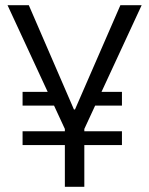

<svg xmlns="http://www.w3.org/2000/svg" viewBox="-20 -720 575 740"><path d="M67 -214H450V-161H67ZM67 -366H195V-313H67ZM322 -366H450V-313H322ZM9 -700H91L265 -298H269L444 -700H526L305 -223H230ZM230 -267H305V0H230Z"/></svg>

Font: Pathway Extreme 8pt Thin Light
Style: Regular
Weight: 300
Version: Version 1.001;gftools[0.9.26]